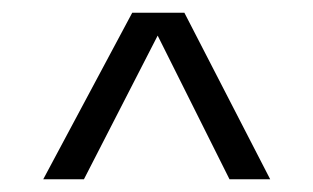

<svg xmlns="http://www.w3.org/2000/svg" viewBox="-20 -614 493 302"><path d="M112 -332H48L188 -594H270L405 -332H341L228 -558Z"/></svg>

Font: Hind Jalandhar Light
Style: Regular
Weight: 300
Designer: Namrata Goyal
Foundry: Indian Type Foundry
Version: Version 0.702;PS 1.0;hotconv 1.0.81;makeotf.lib2.5.63406